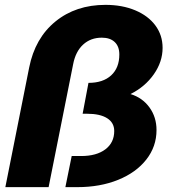

<svg xmlns="http://www.w3.org/2000/svg" viewBox="-20 -770 707 790"><path d="M649 -573Q649 -516 613 -464.5Q577 -413 517 -383Q566 -368 595 -328Q624 -288 624 -235Q624 -167 582 -113.5Q540 -60 466 -30Q392 0 298 0H249L275 -128H314Q377 -128 413.5 -155.5Q450 -183 450 -231Q450 -265 421 -283.5Q392 -302 338 -302H320L344 -429Q404 -429 437.5 -460Q471 -491 471 -546Q471 -579 452 -597Q433 -615 399 -615Q353 -615 322 -586.5Q291 -558 281 -506L180 0H2L100 -492Q124 -613 208 -681.5Q292 -750 414 -750Q483 -750 536.5 -727.5Q590 -705 619.5 -665Q649 -625 649 -573Z"/></svg>

Font: TypoPRO Montserrat Alternates
Style: Bold Italic
Weight: 700
Italic angle: -11.3°
Designer: Julieta Ulanovsky
Foundry: Julieta Ulanovsky
Version: Version 6.001